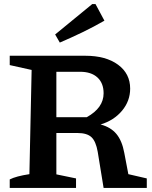

<svg xmlns="http://www.w3.org/2000/svg" viewBox="-20 -927 750 947"><path d="M613 -68 704 -47V0H491L462 -178Q453 -230 431 -250.5Q409 -271 362 -271H258V-67L355 -47V0H28V-42Q59 -58 125 -68L136 -582L28 -606V-652H401Q502 -652 562 -608Q622 -564 622 -490Q622 -429 582 -381Q542 -333 476 -313Q526 -300 554 -266.5Q582 -233 593 -173ZM375 -573H258V-349H408Q491 -395 491 -467Q491 -517 460.5 -545Q430 -573 375 -573ZM275 -717 252 -757 435 -907H451L495 -825Q441 -794 386 -767.5Q331 -741 275 -717Z"/></svg>

Font: Piazzolla SC SemiBold
Style: Regular
Weight: 600
Designer: Juan Pablo del Peral
Foundry: Huerta Tipografica
Version: Version 1.330